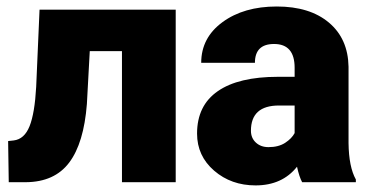

<svg xmlns="http://www.w3.org/2000/svg" viewBox="-20 -558 1132 588"><path d="M518.1 -528.3V0H353.5V-401.4H254.9L246.1 -239.7Q236.8 -119.6 191.9 -60.1Q147 -0.5 58.6 0H6.8L4.9 -126L22 -127.9Q54.7 -131.8 70.6 -171.6Q86.4 -211.4 90.8 -292L101.1 -528.3Z M905.3 0Q896.5 -16.1 889.6 -47.4Q844.2 9.8 762.7 9.8Q688 9.8 635.7 -35.4Q583.5 -80.6 583.5 -148.9Q583.5 -234.9 647 -278.8Q710.4 -322.8 831.5 -322.8H882.3V-350.6Q882.3 -423.3 819.3 -423.3Q760.7 -423.3 760.7 -365.7H596.2Q596.2 -442.4 661.4 -490.2Q726.6 -538.1 827.6 -538.1Q928.7 -538.1 987.3 -488.8Q1045.9 -439.5 1047.4 -353.5V-119.6Q1048.3 -46.9 1069.8 -8.3V0ZM802.2 -107.4Q833 -107.4 853.3 -120.6Q873.5 -133.8 882.3 -150.4V-234.9H834.5Q748.5 -234.9 748.5 -157.7Q748.5 -135.3 763.7 -121.3Q778.8 -107.4 802.2 -107.4Z"/></svg>

Font: Sadagaat-English
Style: Regular
Weight: 900
Designer: Ahmed alsheikh
Foundry: Ahmed alsheikh Design
Version: Version 2.137;January 17, 2018;FontCreator 11.0.0.2408 64-bi